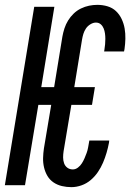

<svg xmlns="http://www.w3.org/2000/svg" viewBox="-29 -763 549 791"><path d="M265 8Q245 8 226 3.5Q207 -1 191.5 -11.5Q176 -22 166.5 -38Q157 -54 152.5 -73Q148 -92 148.5 -112Q149 -132 152 -152L182 -331H129L74 0H-9L112 -735H195L141 -404H194L228 -612Q231 -629 236.5 -646Q242 -663 251.5 -678.5Q261 -694 274.5 -707Q288 -720 304.5 -728Q321 -736 338 -739.5Q355 -743 372 -743Q394 -743 414 -737Q434 -731 448.5 -717.5Q463 -704 472 -685Q481 -666 484.5 -645.5Q488 -625 487.5 -603.5Q487 -582 484 -561L482 -551H400L401 -557Q403 -569 404 -580.5Q405 -592 405 -603Q405 -614 403.5 -625Q402 -636 398 -646Q394 -656 386 -663Q378 -670 366 -670Q355 -670 343.5 -663Q332 -656 325 -645.5Q318 -635 314.5 -623.5Q311 -612 309 -600L277 -404H362L350 -331H265L233 -140Q231 -127 231 -114.5Q231 -102 235 -90.5Q239 -79 248.5 -72Q258 -65 271 -65Q282 -65 292 -72.5Q302 -80 308.5 -90.5Q315 -101 319.5 -111.5Q324 -122 328 -133Q332 -144 334 -155.5Q336 -167 338 -178L339 -184H421L420 -175Q416 -154 410 -133.5Q404 -113 395.5 -93Q387 -73 374.5 -54.5Q362 -36 345 -21.5Q328 -7 307 0.5Q286 8 265 8Z"/></svg>

Font: Iosevka Medium Oblique
Style: Regular
Weight: 500
Italic angle: -9°
Monospace: yes
Designer: Belleve Invis
Foundry: Belleve Invis
Version: Version 32.5.0; ttfautohint (v1.8.4)